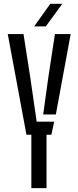

<svg xmlns="http://www.w3.org/2000/svg" viewBox="-20 -977 407 997"><path d="M142.8 0V-277.3H117.4L20.3 -800H102.1L137.3 -574.2L170.4 -345.3H261.2L246.9 -277.3H221.6V0ZM204.3 -382.7 230.8 -574.2 265.2 -800H347L270 -382.7ZM157.4 -840 241.1 -957.1H303.3L218 -840Z"/></svg>

Font: Big Shoulders Stencil Text Thin
Style: Regular
Weight: 100
Designer: Patric King
Foundry: XO Type Co
Version: Version 2.001